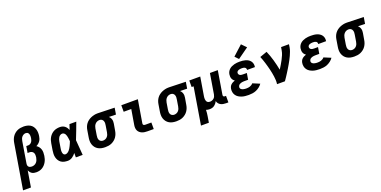

<svg xmlns="http://www.w3.org/2000/svg" viewBox="-19 -1813 6041 3042"><g transform="rotate(-20 3001.0 -292.0)"><path d="M-5 205 120 -549Q124 -575 133 -601Q142 -627 157 -650Q172 -673 194 -692Q216 -711 241 -722.5Q266 -734 293 -738.5Q320 -743 346 -743Q375 -743 404 -737Q433 -731 457 -717Q481 -703 497.5 -680.5Q514 -658 522.5 -631Q531 -604 532 -574.5Q533 -545 528 -515Q525 -495 518.5 -475Q512 -455 499.5 -437Q487 -419 470 -405Q453 -391 433 -381Q455 -368 471 -347.5Q487 -327 495 -302Q503 -277 503 -249.5Q503 -222 499 -194Q495 -168 487.5 -143.5Q480 -119 467 -95.5Q454 -72 435 -51.5Q416 -31 393 -17.5Q370 -4 344.5 2Q319 8 293 8Q273 8 253.5 4Q234 0 218.5 -10Q203 -20 191.5 -35.5Q180 -51 173 -69L128 205ZM256 -102Q277 -102 298 -110Q319 -118 334.5 -135Q350 -152 357.5 -172.5Q365 -193 369 -214Q372 -234 371.5 -254.5Q371 -275 362 -292Q353 -309 335.5 -318Q318 -327 298 -327H265L283 -437H316Q332 -437 347.5 -445Q363 -453 373.5 -467Q384 -481 389 -496.5Q394 -512 397 -528Q399 -540 399.5 -552Q400 -564 399 -575.5Q398 -587 394.5 -597.5Q391 -608 384 -616.5Q377 -625 366 -629Q355 -633 343 -633Q325 -633 307.5 -624Q290 -615 277.5 -600Q265 -585 259 -567Q253 -549 250 -531L192 -179Q189 -163 191 -148Q193 -133 202.5 -122Q212 -111 226.5 -106.5Q241 -102 256 -102Z M823 8Q793 8 763.5 1.5Q734 -5 711 -21.5Q688 -38 673 -62.5Q658 -87 651.5 -115Q645 -143 646 -173.5Q647 -204 652 -234L670 -344Q674 -370 682 -394.5Q690 -419 704 -442Q718 -465 738.5 -484.5Q759 -504 783 -516Q807 -528 832.5 -533Q858 -538 884 -538Q907 -538 928.5 -531.5Q950 -525 967 -511.5Q984 -498 996 -480Q1008 -462 1016 -442Q1023 -464 1030.5 -486Q1038 -508 1045 -530H1160Q1134 -461 1108.5 -392Q1083 -323 1055 -255Q1061 -191 1065 -127.5Q1069 -64 1075 0H960Q960 -18 960 -36.5Q960 -55 960 -74Q947 -57 932 -42Q917 -27 899.5 -15.5Q882 -4 862.5 2Q843 8 823 8ZM823 -102Q841 -102 858 -112.5Q875 -123 888 -138Q901 -153 910.5 -169.5Q920 -186 928.5 -203Q937 -220 944.5 -237.5Q952 -255 959 -273Q958 -289 956 -305Q954 -321 951.5 -336.5Q949 -352 945 -367.5Q941 -383 933.5 -396Q926 -409 913 -418.5Q900 -428 884 -428Q866 -428 850 -418Q834 -408 824 -392.5Q814 -377 808.5 -360Q803 -343 800 -326L782 -216Q780 -204 778.5 -192.5Q777 -181 777.5 -169Q778 -157 780 -145.5Q782 -134 787 -124.5Q792 -115 801.5 -108.5Q811 -102 823 -102Z M1455 8Q1423 8 1392.5 2Q1362 -4 1336 -19Q1310 -34 1291.5 -57.5Q1273 -81 1263.5 -110Q1254 -139 1254 -170.5Q1254 -202 1260 -234L1278 -344Q1282 -371 1292 -397Q1302 -423 1319 -446Q1336 -469 1359.5 -486.5Q1383 -504 1409 -515Q1435 -526 1462 -532Q1489 -538 1516 -538Q1520 -538 1524.5 -538Q1529 -538 1533 -538L1807 -530L1789 -420L1670 -423Q1683 -412 1692 -398Q1701 -384 1706 -367Q1711 -350 1711 -332Q1711 -314 1708 -296L1689 -186Q1685 -159 1675.5 -133Q1666 -107 1650 -83.5Q1634 -60 1611 -41.5Q1588 -23 1562 -11.5Q1536 0 1509 4Q1482 8 1455 8ZM1457 -102Q1476 -102 1495 -109.5Q1514 -117 1528 -132.5Q1542 -148 1549 -166.5Q1556 -185 1559 -204L1577 -314Q1581 -333 1581 -352Q1581 -371 1574.5 -388Q1568 -405 1553.5 -416Q1539 -427 1520 -428H1515Q1513 -428 1511.5 -428Q1510 -428 1509 -428Q1490 -428 1471.5 -419.5Q1453 -411 1439.5 -396Q1426 -381 1418.5 -363Q1411 -345 1408 -326L1390 -216Q1386 -196 1386.5 -176Q1387 -156 1395 -138.5Q1403 -121 1420 -111.5Q1437 -102 1457 -102Z M2169 0Q2146 0 2122.5 -3Q2099 -6 2078 -14.5Q2057 -23 2040 -37.5Q2023 -52 2013 -72.5Q2003 -93 2001.5 -116.5Q2000 -140 2004 -164L2047 -420H1919V-530H2198L2134 -146Q2133 -138 2134.5 -130.5Q2136 -123 2141.5 -118.5Q2147 -114 2154.5 -112Q2162 -110 2169 -110H2273V0Z M2655 8Q2623 8 2592.5 2Q2562 -4 2536 -19Q2510 -34 2491.5 -57.5Q2473 -81 2463.5 -110Q2454 -139 2454 -170.5Q2454 -202 2460 -234L2478 -344Q2482 -371 2492 -397Q2502 -423 2519 -446Q2536 -469 2559.5 -486.5Q2583 -504 2609 -515Q2635 -526 2662 -532Q2689 -538 2716 -538Q2720 -538 2724.5 -538Q2729 -538 2733 -538L3007 -530L2989 -420L2870 -423Q2883 -412 2892 -398Q2901 -384 2906 -367Q2911 -350 2911 -332Q2911 -314 2908 -296L2889 -186Q2885 -159 2875.5 -133Q2866 -107 2850 -83.5Q2834 -60 2811 -41.5Q2788 -23 2762 -11.5Q2736 0 2709 4Q2682 8 2655 8ZM2657 -102Q2676 -102 2695 -109.5Q2714 -117 2728 -132.5Q2742 -148 2749 -166.5Q2756 -185 2759 -204L2777 -314Q2781 -333 2781 -352Q2781 -371 2774.5 -388Q2768 -405 2753.5 -416Q2739 -427 2720 -428H2715Q2713 -428 2711.5 -428Q2710 -428 2709 -428Q2690 -428 2671.5 -419.5Q2653 -411 2639.5 -396Q2626 -381 2618.5 -363Q2611 -345 2608 -326L2590 -216Q2586 -196 2586.5 -176Q2587 -156 2595 -138.5Q2603 -121 2620 -111.5Q2637 -102 2657 -102Z M2995 205 3098 -420H3065V-530H3250L3198 -216Q3196 -203 3195 -190Q3194 -177 3195.5 -164.5Q3197 -152 3201 -140Q3205 -128 3213.5 -119Q3222 -110 3234 -106Q3246 -102 3259 -102Q3276 -102 3293.5 -108Q3311 -114 3325 -126Q3339 -138 3346.5 -155Q3354 -172 3357 -189L3413 -530H3546L3481 -136Q3480 -129 3481 -122.5Q3482 -116 3486 -111Q3490 -106 3496.5 -104Q3503 -102 3509 -102H3529V8H3491Q3467 8 3443.5 4Q3420 0 3400 -11Q3380 -22 3366 -40Q3352 -58 3347 -81Q3338 -62 3324.5 -45Q3311 -28 3293.5 -15Q3276 -2 3255 3Q3234 8 3214 8Q3199 8 3184 5.5Q3169 3 3155 -2Q3155 24 3152 50.5Q3149 77 3145 102L3128 205Z M3874 8Q3844 8 3814.5 5Q3785 2 3757.5 -7Q3730 -16 3706 -31Q3682 -46 3665.5 -69Q3649 -92 3643 -121Q3637 -150 3642 -180Q3645 -198 3653 -215.5Q3661 -233 3675.5 -246Q3690 -259 3707.5 -268Q3725 -277 3743 -283Q3729 -292 3718 -305Q3707 -318 3701 -334Q3695 -350 3694 -368.5Q3693 -387 3696 -405Q3699 -427 3710.5 -448.5Q3722 -470 3740 -486Q3758 -502 3780 -512Q3802 -522 3824.5 -528Q3847 -534 3870 -536Q3893 -538 3915 -538Q3941 -538 3966 -535.5Q3991 -533 4014.5 -526Q4038 -519 4058.5 -506.5Q4079 -494 4093.5 -475Q4108 -456 4114 -432Q4120 -408 4116 -383Q4116 -380 4115.5 -378Q4115 -376 4115 -374H3983Q3983 -375 3983 -375.5Q3983 -376 3983 -377Q3985 -389 3979.5 -400.5Q3974 -412 3963.5 -418Q3953 -424 3940.5 -426Q3928 -428 3915 -428Q3907 -428 3898 -427.5Q3889 -427 3880.5 -425.5Q3872 -424 3863 -421.5Q3854 -419 3846 -414Q3838 -409 3832.5 -401.5Q3827 -394 3826 -385Q3823 -372 3829 -359.5Q3835 -347 3846 -340.5Q3857 -334 3870.5 -332Q3884 -330 3898 -330H3963L3945 -222H3880Q3870 -222 3859 -221Q3848 -220 3837.5 -218Q3827 -216 3816.5 -212Q3806 -208 3796.5 -201.5Q3787 -195 3781 -185Q3775 -175 3773 -165Q3771 -153 3775 -142.5Q3779 -132 3787 -124.5Q3795 -117 3805.5 -113Q3816 -109 3827.5 -106.5Q3839 -104 3850.5 -103Q3862 -102 3874 -102Q3889 -102 3904.5 -104Q3920 -106 3934.5 -111Q3949 -116 3963 -125Q3977 -134 3987 -147L4105 -98Q4086 -70 4058.5 -48.5Q4031 -27 4000.5 -14Q3970 -1 3937.5 3.5Q3905 8 3874 8ZM3923 -580 3866 -640 4030 -789 4106 -711Z M4352 0Q4357 -33 4355.5 -65.5Q4354 -98 4349.5 -130Q4345 -162 4339 -193.5Q4333 -225 4325.5 -255.5Q4318 -286 4309.5 -316.5Q4301 -347 4292 -377Q4283 -407 4272.5 -436.5Q4262 -466 4250 -495L4371 -538Q4406 -458 4430 -373Q4454 -288 4471 -201Q4492 -234 4512 -267.5Q4532 -301 4550 -335Q4568 -369 4583 -404.5Q4598 -440 4604 -477L4613 -530H4746L4738 -477Q4732 -445 4720.5 -413.5Q4709 -382 4695 -351.5Q4681 -321 4665 -291Q4649 -261 4632 -231.5Q4615 -202 4597 -172.5Q4579 -143 4561 -114.5Q4543 -86 4524 -57Q4505 -28 4485 0Z M5074 8Q5044 8 5014.5 5Q4985 2 4957.5 -7Q4930 -16 4906 -31Q4882 -46 4865.5 -69Q4849 -92 4843 -121Q4837 -150 4842 -180Q4845 -198 4853 -215.5Q4861 -233 4875.5 -246Q4890 -259 4907.5 -268Q4925 -277 4943 -283Q4929 -292 4918 -305Q4907 -318 4901 -334Q4895 -350 4894 -368.5Q4893 -387 4896 -405Q4899 -427 4910.5 -448.5Q4922 -470 4940 -486Q4958 -502 4980 -512Q5002 -522 5024.5 -528Q5047 -534 5070 -536Q5093 -538 5115 -538Q5141 -538 5166 -535.5Q5191 -533 5214.5 -526Q5238 -519 5258.5 -506.5Q5279 -494 5293.5 -475Q5308 -456 5314 -432Q5320 -408 5316 -383Q5316 -380 5315.5 -378Q5315 -376 5315 -374H5183Q5183 -375 5183 -375.5Q5183 -376 5183 -377Q5185 -389 5179.5 -400.5Q5174 -412 5163.5 -418Q5153 -424 5140.5 -426Q5128 -428 5115 -428Q5107 -428 5098 -427.5Q5089 -427 5080.5 -425.5Q5072 -424 5063 -421.5Q5054 -419 5046 -414Q5038 -409 5032.5 -401.5Q5027 -394 5026 -385Q5023 -372 5029 -359.5Q5035 -347 5046 -340.5Q5057 -334 5070.5 -332Q5084 -330 5098 -330H5163L5145 -222H5080Q5070 -222 5059 -221Q5048 -220 5037.5 -218Q5027 -216 5016.5 -212Q5006 -208 4996.5 -201.5Q4987 -195 4981 -185Q4975 -175 4973 -165Q4971 -153 4975 -142.5Q4979 -132 4987 -124.5Q4995 -117 5005.5 -113Q5016 -109 5027.5 -106.5Q5039 -104 5050.5 -103Q5062 -102 5074 -102Q5089 -102 5104.5 -104Q5120 -106 5134.5 -111Q5149 -116 5163 -125Q5177 -134 5187 -147L5305 -98Q5286 -70 5258.5 -48.5Q5231 -27 5200.5 -14Q5170 -1 5137.5 3.5Q5105 8 5074 8Z M5655 8Q5623 8 5592.5 2Q5562 -4 5536 -19Q5510 -34 5491.5 -57.5Q5473 -81 5463.5 -110Q5454 -139 5454 -170.5Q5454 -202 5460 -234L5478 -344Q5482 -371 5492 -397Q5502 -423 5519 -446Q5536 -469 5559.5 -486.5Q5583 -504 5609 -515Q5635 -526 5662 -532Q5689 -538 5716 -538Q5720 -538 5724.5 -538Q5729 -538 5733 -538L6007 -530L5989 -420L5870 -423Q5883 -412 5892 -398Q5901 -384 5906 -367Q5911 -350 5911 -332Q5911 -314 5908 -296L5889 -186Q5885 -159 5875.5 -133Q5866 -107 5850 -83.5Q5834 -60 5811 -41.5Q5788 -23 5762 -11.5Q5736 0 5709 4Q5682 8 5655 8ZM5657 -102Q5676 -102 5695 -109.5Q5714 -117 5728 -132.5Q5742 -148 5749 -166.5Q5756 -185 5759 -204L5777 -314Q5781 -333 5781 -352Q5781 -371 5774.5 -388Q5768 -405 5753.5 -416Q5739 -427 5720 -428H5715Q5713 -428 5711.5 -428Q5710 -428 5709 -428Q5690 -428 5671.5 -419.5Q5653 -411 5639.5 -396Q5626 -381 5618.5 -363Q5611 -345 5608 -326L5590 -216Q5586 -196 5586.5 -176Q5587 -156 5595 -138.5Q5603 -121 5620 -111.5Q5637 -102 5657 -102Z"/></g></svg>

Font: Iosevka Slab XBdEx
Style: Italic
Weight: 800
Width: 7
Italic angle: -9°
Monospace: yes
Designer: Belleve Invis
Foundry: Belleve Invis
Version: Version 11.1.1; ttfautohint (v1.8.3)